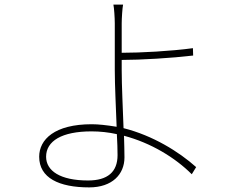

<svg xmlns="http://www.w3.org/2000/svg" viewBox="-20 -786 1040 833"><path d="M508 -526C591 -526 725 -534 818 -545L817 -577C722 -564 589 -557 508 -557V-685C508 -706 511 -752 514 -766H472C475 -753 478 -708 478 -685V-483C478 -415 483 -320 486 -236C443 -243 407 -247 378 -247C217 -247 150 -181 150 -106C150 -14 236 27 367 27C467 27 520 -30 520 -103C520 -128 519 -161 518 -197C635 -166 740 -102 812 -30L831 -61C756 -128 643 -198 516 -230C513 -318 508 -414 508 -483ZM490 -113C490 -40 447 -3 362 -3C241 -3 180 -45 180 -106C180 -174 248 -216 377 -216C414 -216 451 -212 487 -204C489 -168 490 -138 490 -113Z"/></svg>

Font: SSpoqa Han Sans Neo Thin
Style: Regular
Weight: 100
Designer: [Spoqa Han Sans Neo] Dong-huui Kim  Younghwa Kang  Yujin Lee  [Noto Sans] Ryoko NISHIZUKA  (kana & ideographs); Paul D. 
Foundry: Spoqa (http://www.spoqa-han-sans.com)
Version: Version 1.000